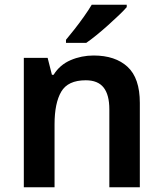

<svg xmlns="http://www.w3.org/2000/svg" viewBox="-20 -786 684 806"><path d="M373 -553Q464 -553 515.5 -505.5Q567 -458 567 -354V0H439V-327Q439 -388 415 -418.5Q391 -449 340 -449Q265 -449 237 -401Q209 -353 209 -264V0H80V-543H180L198 -472H205Q231 -514 276.5 -533.5Q322 -553 373 -553ZM512 -756Q500 -742 479 -722Q458 -702 433.5 -680Q409 -658 385 -638.5Q361 -619 342 -606H257V-619Q273 -638 293 -663.5Q313 -689 332.5 -716.5Q352 -744 365 -766H512Z"/></svg>

Font: Noto Sans Adlam SemiBold
Style: Regular
Weight: 600
Version: Version 3.001